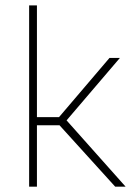

<svg xmlns="http://www.w3.org/2000/svg" viewBox="-20 -701 507 721"><path d="M391.1 -483.4H430.2L230 -249L451.7 0H412.6L203.6 -230.5H118.7V0H89.4V-680.7H118.7V-261.2H201.7Z"/></svg>

Font: Estedad-FD Thin
Style: Regular
Weight: 100
Designer: Amin Abedi
Version: Version 7.3